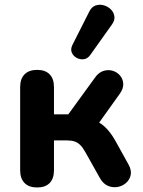

<svg xmlns="http://www.w3.org/2000/svg" viewBox="-20 -799 615 827"><path d="M140 8.5Q105 8.5 85.9 -10.6Q66.8 -29.8 66.8 -65.8V-423.8Q66.8 -459.8 85.9 -478.9Q105 -498 140 -498Q175 -498 193.8 -478.9Q212.5 -459.8 212.5 -423.8V-306.5H274.2L388.8 -464.2Q404.5 -486.8 425.2 -493.4Q446 -500 465.2 -494.2Q484.5 -488.5 497.1 -473.5Q509.8 -458.5 510.9 -438.1Q512 -417.8 496 -395.2L385.8 -241L356.5 -287.8Q383.2 -284.8 405 -272.2Q426.8 -259.8 445 -238.8Q463.2 -217.8 479.2 -188.5L533.8 -90Q547.2 -65.5 542.9 -45Q538.5 -24.5 522.6 -10.8Q506.8 3 485.6 6.5Q464.5 10 444.1 1.1Q423.8 -7.8 410.2 -32.2L348.5 -142.2Q337.2 -162.8 326 -174Q314.8 -185.2 301 -189.8Q287.2 -194.2 268 -194.2H212.5V-65.8Q212.5 -29.8 193.8 -10.6Q175 8.5 140 8.5ZM368.5 -561.8Q357 -546 340.9 -543.9Q324.8 -541.8 310.1 -549.8Q295.5 -557.8 289.2 -572.5Q283 -587.2 292 -605.5L364 -748Q374 -769 391 -775.1Q408 -781.2 425.9 -776.5Q443.8 -771.8 456.8 -759.2Q469.8 -746.8 472.6 -729.4Q475.5 -712 462.5 -694Z"/></svg>

Font: Nunito ExtraLight
Style: Regular
Weight: 200
Designer: Vernon Adams
Foundry: Vernon Adams
Version: Version 3.602;April 4, 2023;FontCreator 14.0.0.2856 64-bit